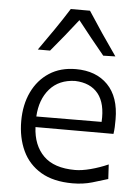

<svg xmlns="http://www.w3.org/2000/svg" viewBox="-56 -854 662 909"><g transform="rotate(5 274.5 -399.5)"><path d="M323.2 11.2Q231.9 11.2 172.6 -23.9Q113.3 -59.1 84.5 -120.8Q55.7 -182.6 55.7 -261.7Q55.7 -339.4 84.5 -399.7Q113.3 -460 166.3 -494.4Q219.2 -528.8 292.5 -528.8Q388.7 -528.8 444.3 -471.7Q500 -414.6 500 -308.1Q500 -288.1 499.3 -271.2Q498.5 -254.4 496.1 -238.8H125.5Q129.4 -152.8 179.4 -102.8Q229.5 -52.7 329.6 -52.7Q361.3 -52.7 403.3 -63.7Q445.3 -74.7 486.3 -92.8L490.2 -23.9Q460 -14.2 416.5 -1.5Q373 11.2 323.2 11.2ZM435.1 -290.5Q440.4 -377.9 403.6 -424.1Q366.7 -470.2 293.5 -472.7Q217.3 -470.7 173.3 -420.7Q129.4 -370.6 125 -289.1ZM415.5 -603.5Q383.3 -642.6 351.1 -682.4Q318.8 -722.2 288.6 -761.2Q258.8 -722.7 227.1 -683.6Q195.3 -644.5 162.6 -605.5H104.5Q141.1 -657.2 176.3 -708.3Q211.4 -759.3 243.2 -810.1H334.5Q367.2 -759.3 401.9 -708Q436.5 -656.7 473.1 -605Z"/></g></svg>

Font: Pinar DS1 Regular
Style: Regular
Weight: 400
Designer: Amin Abedi
Version: Version 3.000